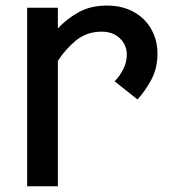

<svg xmlns="http://www.w3.org/2000/svg" viewBox="-20 -652 602 672"><path d="M381.2 -367.5Q398.8 -385 411.2 -409.4Q423.8 -433.8 423.8 -460Q423.8 -495 399.4 -518.1Q375 -541.2 336.2 -541.2Q283.8 -541.2 246.2 -510.6Q208.8 -480 182.5 -438.8V0H75V-625H182.5V-552.5Q213.8 -586.2 255.6 -609.4Q297.5 -632.5 355 -632.5Q396.2 -632.5 428.8 -619.4Q461.2 -606.2 483.8 -583.8Q506.2 -561.2 518.8 -530.6Q531.2 -500 531.2 -465Q531.2 -412.5 509.4 -372.5Q487.5 -332.5 461.2 -303.8Z"/></svg>

Font: Abordage
Style: Regular
Weight: 400
Designer: Ange Degheest & Eugénie Bidaut
Foundry: Velvetyne Type Foundry
Version: Version 1.000;FEAKit 1.0